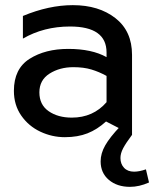

<svg xmlns="http://www.w3.org/2000/svg" viewBox="-20 -522 599 746"><path d="M259 -65Q205 -65 169 -90Q133 -115 133 -163Q133 -211 172.5 -236Q212 -261 265 -261Q305 -261 335 -252Q365 -243 394 -227V-125Q342 -65 259 -65ZM263 -502Q170 -502 69 -460V-372Q150 -419 252 -419Q394 -419 394 -318V-300Q337 -332 245 -332Q156 -332 95 -293.5Q34 -255 34 -169Q34 -114 62.5 -73Q91 -32 136.5 -10.5Q182 11 232 11Q282 11 320 -4Q358 -19 392 -50L493 2V-309Q493 -401 428.5 -451.5Q364 -502 263 -502ZM501 145Q476 145 462 130Q448 115 448 92Q448 74 458.5 54Q469 34 493 2L447 -31Q407 11 389 42.5Q371 74 371 105Q371 150 403 177Q435 204 485 204Q521 204 559 187L547 136Q521 145 501 145Z"/></svg>

Font: Geom
Style: Regular
Weight: 400
Version: Version 1.102